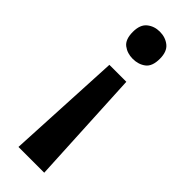

<svg xmlns="http://www.w3.org/2000/svg" viewBox="-244 -567 769 769"><g transform="rotate(45 140.0 -182.5)"><path d="M216 -469Q216 -426 193.5 -409Q171 -392 139 -392Q108 -392 85.5 -409Q63 -426 63 -469Q63 -510 85.5 -528Q108 -546 139 -546Q171 -546 193.5 -528Q216 -510 216 -469ZM90 -309H186L211 181H65Z"/></g></svg>

Font: Noto Sans Sinhala UI SemiBold
Style: Regular
Weight: 600
Designer: Jelle Bosma - Monotype Design Team
Foundry: Monotype Imaging Inc.
Version: Version 2.006; ttfautohint (v1.8.4.7-5d5b)